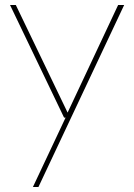

<svg xmlns="http://www.w3.org/2000/svg" viewBox="-20 -524 533 764"><path d="M111 220 241 -56H235L20 -504H43L249 -76L450 -504H474L133 220Z"/></svg>

Font: DM Sans Thin
Style: Regular
Weight: 100
Designer: Colophon Foundry, Jonny Pinhorn
Foundry: Colophon Foundry
Version: Version 4.004; ttfautohint (v1.8.4.7-5d5b)